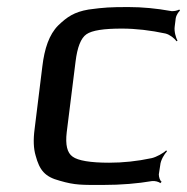

<svg xmlns="http://www.w3.org/2000/svg" viewBox="-20 -514 530 544"><path d="M430 -20 434 -46C435 -60 446 -78 453 -85L451 -88C443 -80 423 -69 410 -66C368 -57 328 -53 289 -53C236 -53 201 -59 186 -70C170 -81 165 -104 169 -139L194 -339C199 -380 209 -406 225 -417C241 -428 274 -433 325 -433C365 -433 407 -428 449 -419C461 -416 475 -405 480 -397L483 -399C478 -407 473 -426 475 -439L478 -463C479 -470 486 -481 490 -484L488 -487C483 -484 470 -481 463 -483C424 -490 384 -494 344 -494C293 -494 275 -493 231 -487C190 -480 170 -466 145 -442C119 -416 106 -376 100 -326L78 -148C74 -118 75 -93 81 -73C92 -32 107 -13 149 -2C193 11 213 10 272 10C324 10 370 6 411 -1C418 -2 431 1 434 5L438 1C433 -2 430 -13 430 -20Z"/></svg>

Font: Gamestation Storm Oblique 
Style: Italic
Weight: 400
Designer: Jonas Hecksher
Foundry: Jonas Hecksher, Playtypeª, e-types AS
Version: Version 1.003